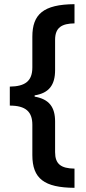

<svg xmlns="http://www.w3.org/2000/svg" viewBox="-20 -738 411 920"><path d="M337 162V70C272 69 244 48 244 -9V-156C244 -224 216 -263 146 -275V-281C215 -292 244 -331 244 -402V-547C244 -607 277 -625 337 -626V-718C187 -717 135 -669 135 -562V-415C135 -349 100 -324 27 -323V-232C103 -232 135 -203 135 -140V5C135 118 192 161 337 162Z"/></svg>

Font: Noto Sans Arabic UI Cn SmBd
Style: Regular
Weight: 600
Width: 3
Designer: Monotype Design Team, Nadine Chahine and Nizar Qandah
Foundry: Monotype Imaging Inc.
Version: Version 2.010